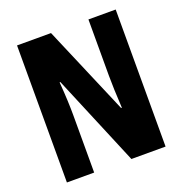

<svg xmlns="http://www.w3.org/2000/svg" viewBox="-128 -827 895 940"><g transform="rotate(-20 319.0 -357.0)"><path d="M576 0V-714H434V-420C434 -378 436 -322 440 -252H436L239 -714H62V0H204V-300C204 -341 202 -399 196 -473H200L398 0Z"/></g></svg>

Font: Noto Sans Devanagari ExtraCondensed ExtraBold
Style: Regular
Weight: 800
Width: 2
Designer: Jelle Bosma - Monotype Design Team
Foundry: Monotype Imaging Inc.
Version: Version 2.004